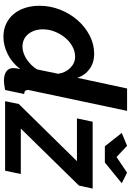

<svg xmlns="http://www.w3.org/2000/svg" viewBox="164 -934 780 1149"><g transform="rotate(90 554.5 -360.0)"><path d="M776 -698 853 -730 920 -667 1014 -730 1077 -698 953 -597H856ZM603 -82 945 -430H689L709 -524H1109L1091 -442L750 -94H1022L1002 0H586ZM201 10Q157 10 122.5 -6.5Q88 -23 64 -52Q40 -81 27.5 -120.5Q15 -160 15 -205Q15 -270 38.5 -329.5Q62 -389 101.5 -434Q141 -479 193 -506Q245 -533 302 -533Q356 -533 394 -505Q432 -477 446 -432L510 -730H644L522 -154Q519 -143 519 -136Q519 -115 543 -114L519 0Q501 3 487.5 5Q474 7 464 7Q429 7 408.5 -7Q388 -21 388 -50Q388 -58 389.5 -67.5Q391 -77 394 -91Q356 -41 304.5 -15.5Q253 10 201 10ZM261 -104Q278 -104 297.5 -110.5Q317 -117 335 -129Q353 -141 369 -157Q385 -173 396 -192L422 -317Q416 -361 387 -390Q358 -419 320 -419Q288 -419 258 -402.5Q228 -386 205.5 -358.5Q183 -331 169.5 -296.5Q156 -262 156 -226Q156 -174 184 -139Q212 -104 261 -104Z"/></g></svg>

Font: PTCRaleway
Style: Bold Italic
Weight: 700
Italic angle: -12°
Designer: Matt McInerney, Pablo Impallari, Rodrigo Fuenzalida
Foundry: Matt McInerney, Pablo Impallari, Rodrigo Fuenzalida
Version: Version 3.000g; ttfautohint (v1.5) -l 8 -r 28 -G 28 -x 14 -D